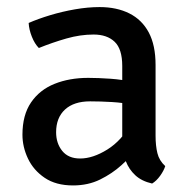

<svg xmlns="http://www.w3.org/2000/svg" viewBox="-20 -524 546 556"><path d="M45 -134Q45 -191 70 -227.5Q95 -264 138 -281.2Q181 -298.5 235.5 -298.5Q264 -298.5 299.8 -296Q335.5 -293.5 365.5 -286V-220Q338.5 -226.5 304.5 -228.5Q270.5 -230.5 241 -230.5Q194 -230.5 168.2 -206.8Q142.5 -183 142.5 -141Q142.5 -109 160.2 -87Q178 -65 212 -65Q249 -65 290.8 -91Q332.5 -117 360.5 -167.5L376 -90.5Q358 -69.5 331.5 -45.5Q305 -21.5 270 -4.2Q235 13 191.5 13Q142 13 109.5 -9Q77 -31 61 -64.8Q45 -98.5 45 -134ZM458.5 -43Q454.5 -30 443.8 -15Q433 0 420.5 7.5Q390 0.5 371.8 -16.5Q353.5 -33.5 344.5 -56.8Q335.5 -80 334 -106.5V-333Q334 -382 312 -403Q290 -424 251 -424Q212.5 -424 172.2 -412.5Q132 -401 92.5 -385Q80.5 -397 72.2 -417.8Q64 -438.5 63 -457.5Q90.5 -469.5 125.2 -480Q160 -490.5 197.2 -497Q234.5 -503.5 268.5 -503.5Q318 -503.5 354.5 -485.2Q391 -467 410.8 -430Q430.5 -393 430.5 -336V-131Q430.5 -102 435.8 -80.5Q441 -59 458.5 -43Z"/></svg>

Font: Signika Negative
Style: Regular
Weight: 400
Designer: Anna Giedry
Foundry: Anna Giedry
Version: Version 2.001